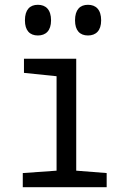

<svg xmlns="http://www.w3.org/2000/svg" viewBox="-20 -781 540 801"><path d="M138 -633C171 -633 193 -653 193 -696C193 -741 171 -761 138 -761C105 -761 84 -741 84 -696C84 -654 104 -633 138 -633ZM347 -633C380 -633 402 -653 402 -696C402 -741 380 -761 347 -761C314 -761 293 -741 293 -696C293 -654 313 -633 347 -633ZM75 0H425V-59L298 -69V-536H80V-477L216 -463V-69L75 -59Z"/></svg>

Font: Noto Sans Mono ExtraCondensed
Style: Regular
Weight: 400
Width: 2
Designer: Monotype Design Team
Foundry: Monotype Imaging Inc.
Version: Version 2.014